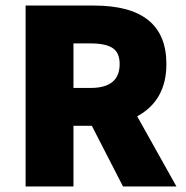

<svg xmlns="http://www.w3.org/2000/svg" viewBox="-20 -670 670 690"><path d="M614 0H422L310 -218H244V0H72V-650H318Q578 -650 578 -440Q578 -309 473 -252ZM244 -514V-354H306Q410 -354 410 -440Q410 -481 384.5 -497.5Q359 -514 306 -514Z"/></svg>

Font: Assistant ExtraBold
Style: Regular
Weight: 800
Designer: Hebrew By Ben Nathan, Latin by Paul Hunt
Version: Version 2.001;PS 002.001;hotconv 1.0.88;makeotf.lib2.5.64775